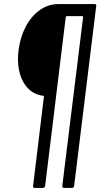

<svg xmlns="http://www.w3.org/2000/svg" viewBox="-20 -720 496 940"><path d="M443 -700Q453 -700 451 -690L343 190Q343 194 340 197Q337 200 332 200H294Q289 200 286.5 197Q284 194 285 190L387 -637Q387 -641 383 -641H307Q304 -641 302 -637L201 190Q199 200 190 200H150Q140 200 142 190L195 -247Q195 -251 192 -251Q134 -258 101 -307.5Q68 -357 68 -432Q68 -453 71 -475Q79 -538 106 -589.5Q133 -641 174.5 -670.5Q216 -700 265 -700Z"/></svg>

Font: Barlow Condensed
Style: Italic
Weight: 400
Width: 3
Italic angle: -7°
Designer: Jeremy Tribby
Foundry: Tribby Type
Version: Version 1.408